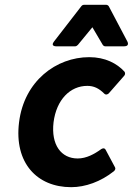

<svg xmlns="http://www.w3.org/2000/svg" viewBox="-20 -752 551 796"><path d="M59 -245C38 -76 134 24 275 24C334 24 398 1 452 -42C457 -46 460 -53 457 -58L418 -131C413 -140 405 -137 400 -134C371 -113 338 -95 302 -95C234 -95 191 -151 202 -245C214 -339 271 -396 342 -396C369 -396 390 -386 412 -364C419 -357 427 -361 431 -365L495 -438C499 -442 500 -450 496 -455C465 -489 416 -515 350 -515C213 -515 80 -416 59 -245ZM204 -580C188 -560 212 -560 212 -560H292C296 -560 300 -563 303 -566L363 -639L406 -566C408 -563 412 -560 416 -560H495C519 -560 508 -580 508 -580L431 -726C429 -729 425 -732 421 -732H328C324 -732 320 -730 317 -726Z"/></svg>

Font: Falling Sky
Style: BdObl
Weight: 700
Designer: Paul D. Hunt
Foundry: Adobe Systems Incorporated
Version: Version 1.02